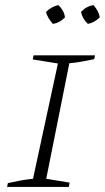

<svg xmlns="http://www.w3.org/2000/svg" viewBox="-20 -736 413 756"><path d="M8 0 11 -15Q38 -21 62.5 -25.5Q87 -30 110 -32L208 -486L109 -502L112 -518H354L351 -503Q320 -497 299 -493Q278 -489 253 -487L162 -32L254 -17L251 0ZM210 -716Q232 -695 236 -668Q216 -646 188 -642Q167 -666 161 -689Q184 -711 210 -716ZM348 -716Q369 -692 373 -668Q351 -646 326 -642Q305 -661 299 -689Q319 -711 348 -716Z"/></svg>

Font: Piazzolla SC ExtraLight
Style: Italic
Weight: 200
Italic angle: -11.3°
Designer: Juan Pablo del Peral
Foundry: Huerta Tipografica
Version: Version 1.330